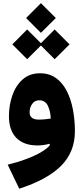

<svg xmlns="http://www.w3.org/2000/svg" viewBox="-20 -903 511 1194"><path d="M142.1 -791 234.4 -883.3 327.1 -791 234.4 -698.7ZM56.6 -627 148.9 -719.7 234.4 -634.3 319.8 -719.7 412.6 -627 319.8 -534.7 234.4 -620.1 148.9 -534.7ZM291 -1.5 286.6 -8.8Q270.5 -3.9 251.2 -1.2Q231.9 1.5 213.4 1.5Q127.9 1.5 81.8 -45.4Q35.6 -92.3 35.6 -180.2Q35.6 -249 56.9 -310.1Q78.1 -371.1 121.1 -409.2Q164.1 -447.3 229 -447.3Q286.6 -447.3 327.6 -418Q368.7 -388.7 394.8 -337.9Q420.9 -287.1 433.3 -222.4Q445.8 -157.7 445.8 -86.4Q445.8 42.5 359.4 128.7Q272.9 214.8 99.6 270.5L27.8 121.1Q87.9 106.4 141.4 86.7Q194.8 66.9 234.1 44.2Q273.4 21.5 291 -1.5ZM295.4 -165.5Q294.4 -209.5 278.1 -244.4Q261.7 -279.3 224.1 -279.3Q195.8 -279.3 179.9 -256.6Q164.1 -233.9 164.1 -205.1Q164.1 -181.2 179.2 -170.2Q194.3 -159.2 220.2 -159.2Q239.7 -159.2 258.5 -161.1Q277.3 -163.1 295.4 -165.5Z"/></svg>

Font: Estedad-FD ExtraBold
Style: Regular
Weight: 800
Designer: Amin Abedi
Version: Version 7.3